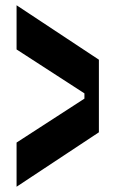

<svg xmlns="http://www.w3.org/2000/svg" viewBox="-20 -715 440 730"><path d="M356 -212V-488L43 -695V-527L301 -360V-340L43 -173V-5Z"/></svg>

Font: Yard Headline
Style: Regular
Weight: 400
Monospace: yes
Designer: Roman Shamin
Foundry: Evil Martians
Version: Version 1.000